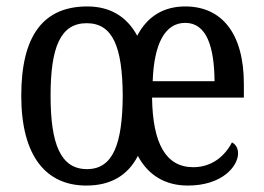

<svg xmlns="http://www.w3.org/2000/svg" viewBox="-20 -566 818 596"><path d="M248 10C322 10 376 -20 408 -82C440 -22 493 10 563 10C670 10 719 -50 719 -90C719 -108 710 -119 700 -124C679 -83 639 -47 580 -47C495 -47 454 -120 452 -263H737V-305C737 -463 668 -546 555 -546C488 -546 437 -515 406 -455C373 -516 320 -546 251 -546C115 -546 46 -456 46 -269C46 -81 123 10 248 10ZM646 -314H454C458 -430 492 -495 555 -495C621 -495 645 -422 646 -314ZM250 -41C168 -41 137 -119 137 -269C137 -418 167 -494 249 -494C330 -494 360 -421 361 -269C360 -119 331 -41 250 -41Z"/></svg>

Font: Noto Serif Ethiopic Cn
Style: Regular
Weight: 400
Width: 3
Designer: Monotype Design Team
Foundry: Monotype Imaging Inc.
Version: Version 2.102